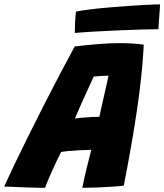

<svg xmlns="http://www.w3.org/2000/svg" viewBox="-76 -870 768 897"><path d="M134 7.5Q121 7.5 96.5 7Q72 6.5 43.2 5.5Q14.5 4.5 -12 3.2Q-38.5 2 -56.5 1.5Q-39 -37.5 -9.8 -98.8Q19.5 -160 55.8 -233.2Q92 -306.5 131 -382.8Q170 -459 206.8 -529Q243.5 -599 273 -653Q332 -660 384.5 -664.2Q437 -668.5 484 -668.5Q541 -668.5 595.5 -661.5Q593.5 -617.5 588.8 -562Q584 -506.5 574.2 -430.2Q564.5 -354 547.2 -249.2Q530 -144.5 502.5 -3Q483.5 0 448.5 2.2Q413.5 4.5 375.5 6Q337.5 7.5 308.5 7.5Q315.5 -28 327.2 -77.5Q339 -127 350.5 -170Q324 -169.5 295 -168Q266 -166.5 242.8 -164.2Q219.5 -162 209.5 -160Q186 -113.5 165.5 -67.2Q145 -21 134 7.5ZM274 -316.5Q283.5 -318 305.8 -320Q328 -322 351.5 -323.2Q375 -324.5 388.5 -324.5Q390 -334 396.2 -361.5Q402.5 -389 410 -422Q417.5 -455 423.5 -481.8Q429.5 -508.5 431 -516.5Q423.5 -516.5 409.2 -515.8Q395 -515 381 -514Q367 -513 362 -512.5Q355 -497 343 -471.2Q331 -445.5 317.8 -416Q304.5 -386.5 292.8 -360Q281 -333.5 274 -316.5ZM664 -733.5Q636.5 -733.5 589.5 -732.2Q542.5 -731 486 -728.5Q429.5 -726 373.8 -723Q318 -720 273.5 -716Q273.5 -742 274.8 -766.8Q276 -791.5 279 -816Q304.5 -821 344.2 -826Q384 -831 430.8 -835Q477.5 -839 523.8 -842.2Q570 -845.5 609 -847.5Q648 -849.5 672 -849.5Z"/></svg>

Font: Grandstander ExtraBold
Style: Italic
Weight: 800
Italic angle: -15°
Designer: Tyler Finck
Foundry: Etcetera Type Co
Version: Version 1.200; ttfautohint (v1.8.3)